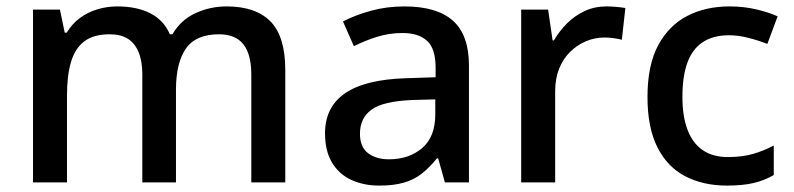

<svg xmlns="http://www.w3.org/2000/svg" viewBox="-20 -569 2478 599"><path d="M687 -549Q778 -549 824 -502Q870 -455 870 -351V0H764V-337Q764 -399 739.5 -430.5Q715 -462 663 -462Q591 -462 560 -417.5Q529 -373 529 -289V0H424V-337Q424 -378 412.5 -406Q401 -434 379 -448Q357 -462 322 -462Q272 -462 243 -440Q214 -418 201.5 -375.5Q189 -333 189 -272V0H83V-539H167L182 -467H188Q205 -495 229.5 -513Q254 -531 284 -540Q314 -549 346 -549Q407 -549 449 -527.5Q491 -506 510 -462H518Q544 -507 590 -528Q636 -549 687 -549Z M1241 -549Q1343 -549 1393 -504.5Q1443 -460 1443 -365V0H1368L1347 -75H1343Q1320 -46 1295.5 -27Q1271 -8 1239.5 1Q1208 10 1163 10Q1115 10 1076.5 -7.5Q1038 -25 1016 -61.5Q994 -98 994 -153Q994 -235 1056.5 -278Q1119 -321 1247 -325L1339 -328V-358Q1339 -418 1312 -442Q1285 -466 1236 -466Q1194 -466 1156 -454Q1118 -442 1084 -425L1050 -502Q1088 -522 1137.5 -535.5Q1187 -549 1241 -549ZM1266 -257Q1174 -253 1138.5 -226.5Q1103 -200 1103 -152Q1103 -110 1128.5 -91Q1154 -72 1193 -72Q1256 -72 1297 -107Q1338 -142 1338 -212V-259Z M1872 -549Q1886 -549 1903 -547.5Q1920 -546 1931 -544L1920 -445Q1909 -448 1894 -450Q1879 -452 1866 -452Q1836 -452 1808.5 -440.5Q1781 -429 1759 -407.5Q1737 -386 1724.5 -355Q1712 -324 1712 -284V0H1606V-539H1690L1704 -443H1708Q1725 -472 1749 -496Q1773 -520 1804 -534.5Q1835 -549 1872 -549Z M2248 10Q2174 10 2118 -19Q2062 -48 2031 -109.5Q2000 -171 2000 -266Q2000 -366 2033.5 -428Q2067 -490 2124.5 -519.5Q2182 -549 2256 -549Q2301 -549 2340.5 -539.5Q2380 -530 2406 -518L2374 -432Q2346 -443 2314.5 -451Q2283 -459 2255 -459Q2205 -459 2172.5 -437.5Q2140 -416 2124.5 -373.5Q2109 -331 2109 -267Q2109 -206 2125 -164Q2141 -122 2172.5 -100.5Q2204 -79 2251 -79Q2296 -79 2330 -89Q2364 -99 2394 -115V-23Q2365 -6 2331 2Q2297 10 2248 10Z"/></svg>

Font: Noto Sans Armenian Medium
Style: Regular
Weight: 500
Designer: Monotype Design Team
Foundry: Monotype Imaging Inc.
Version: Version 2.007